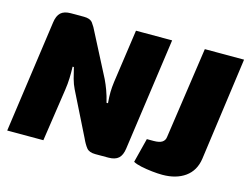

<svg xmlns="http://www.w3.org/2000/svg" viewBox="-96 -849 1323 1021"><g transform="rotate(15 565.0 -338.0)"><path d="M734 -690 647 -71Q642 -34 623.5 -17Q605 0 568 0H496Q462 0 447.5 -18Q433 -36 419 -67L301 -304Q289 -328 281 -357.5Q273 -387 266 -418H259Q260 -386 259 -354.5Q258 -323 253 -290L210 0H11L98 -619Q103 -656 121.5 -673Q140 -690 177 -690H249Q283 -690 297 -671.5Q311 -653 325 -623L441 -398Q453 -373 463.5 -344.5Q474 -316 483 -279H491Q488 -313 488.5 -340Q489 -367 493 -396L535 -690ZM1130 -690 1052 -123Q1042 -56 993 -21Q944 14 868 14Q843 14 811 10.5Q779 7 750.5 1Q722 -5 706 -14L740 -148H777Q809 -148 824 -158Q839 -168 841 -187L914 -690Z"/></g></svg>

Font: Exo 2 Black
Style: Italic
Weight: 900
Italic angle: -8°
Designer: Natanael Gama
Foundry: Natanael Gama
Version: Version 2.010